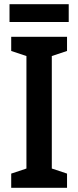

<svg xmlns="http://www.w3.org/2000/svg" viewBox="-20 -888 370 908"><path d="M297 0H33V-67L105 -91V-623L33 -647V-714H297V-647L225 -623V-91L297 -67ZM305 -868V-784H25V-868Z"/></svg>

Font: Noto Sans Georgian Condensed SemiBold
Style: Regular
Weight: 600
Width: 3
Designer: Monotype Design Team, Akaki Razmadze
Foundry: Google LLC
Version: Version 2.005; ttfautohint (v1.8.4.7-5d5b)